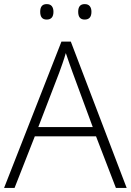

<svg xmlns="http://www.w3.org/2000/svg" viewBox="-20 -920 641 940"><path d="M547.4 0 450.2 -252.4H150.4L51.3 0H0L280.8 -716.3H326.7L600.1 0ZM434.1 -297.9 335.4 -565.4Q329.6 -580.6 320.1 -608.2Q310.5 -635.7 302.2 -660.2Q294.9 -634.8 285.9 -609.1Q276.9 -583.5 270 -564.5L167.5 -297.9ZM176.8 -862.3Q176.8 -899.9 208.5 -899.9Q226.1 -899.9 233.9 -889.6Q241.7 -879.4 241.7 -862.3Q241.7 -824.2 208.5 -824.2Q176.8 -824.2 176.8 -862.3ZM362.8 -862.3Q362.8 -899.9 394.5 -899.9Q411.6 -899.9 419.7 -889.6Q427.7 -879.4 427.7 -862.3Q427.7 -824.2 394.5 -824.2Q362.8 -824.2 362.8 -862.3Z"/></svg>

Font: Open Sans Light
Style: Regular
Weight: 300
Designer: Monotype Design Team
Foundry: Monotype Imaging Inc.
Version: Version 3.000; ttfautohint (v1.8.4)